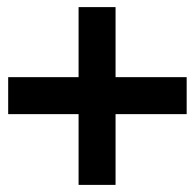

<svg xmlns="http://www.w3.org/2000/svg" viewBox="-20 -552 546 540"><path d="M3 -231V-335H201V-532H305V-335H505V-231H305V-32H201V-231Z"/></svg>

Font: TitilliumText22L Rg
Style: Bold
Weight: 700
Designer: Campivisivi
Foundry: Campivisivi
Version: 1.000